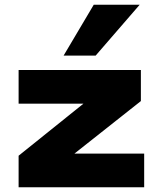

<svg xmlns="http://www.w3.org/2000/svg" viewBox="-20 -795 666 815"><path d="M59 0V-134L394 -403L391 -355H59V-498H578V-366L239 -98L242 -143H592V0ZM250 -559 378 -775H573L386 -559Z"/></svg>

Font: Nunito Sans 10pt Expanded Black
Style: Regular
Weight: 900
Width: 7
Designer: Vernon Adams
Foundry: Vernon Adams
Version: Version 3.101;gftools[0.9.27]